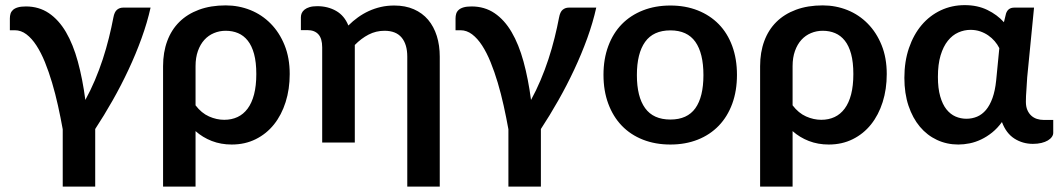

<svg xmlns="http://www.w3.org/2000/svg" viewBox="-20 -542 4028 730"><path d="M218.5 167.5V-50.5Q210.5 -95 200.5 -140.2Q190.5 -185.5 178 -227.5Q165.5 -269.5 150.8 -305.8Q136 -342 118.5 -369Q101 -396 80.5 -411.5Q60 -427 36.5 -427H17.5V-472Q17.5 -481.5 20 -489.8Q22.5 -498 29.2 -504.2Q36 -510.5 48 -514Q60 -517.5 78.5 -517.5Q128 -517.5 165.8 -492Q203.5 -466.5 230.8 -420Q258 -373.5 276 -307.8Q294 -242 304.5 -162Q324 -197.5 340.8 -237Q357.5 -276.5 370.8 -317Q384 -357.5 394 -397.8Q404 -438 411 -475Q415 -497 425 -505Q435 -513 447.5 -513H552.5Q540 -456.5 518.2 -396.5Q496.5 -336.5 468.5 -276.8Q440.5 -217 408 -159.8Q375.5 -102.5 342 -51.5V167.5Z M600 -290.5Q600 -343 615.8 -385.8Q631.5 -428.5 661.8 -458.5Q692 -488.5 736.5 -505Q781 -521.5 838 -521.5Q887.5 -521.5 931.8 -503.8Q976 -486 1009.2 -452.2Q1042.5 -418.5 1062 -370.2Q1081.5 -322 1081.5 -260.5Q1081.5 -203 1066 -154Q1050.5 -105 1021.8 -69Q993 -33 952.2 -12.8Q911.5 7.5 861 7.5Q820 7.5 785.2 -6Q750.5 -19.5 723.5 -43.5V167.5H600ZM723.5 -141.5Q746 -112 774.8 -99.2Q803.5 -86.5 832.5 -86.5Q860.5 -86.5 883 -97Q905.5 -107.5 921.5 -129Q937.5 -150.5 946 -183.2Q954.5 -216 954.5 -260.5Q954.5 -305.5 946 -336.8Q937.5 -368 922 -387.5Q906.5 -407 885.2 -416Q864 -425 838 -425Q814.5 -425 793.5 -416.2Q772.5 -407.5 757 -390.5Q741.5 -373.5 732.5 -348.2Q723.5 -323 723.5 -290.5Z M1652 167.5H1528.5V-326.5Q1528.5 -373.5 1507 -399.2Q1485.5 -425 1442 -425Q1409.5 -425 1381.5 -410.5Q1353.5 -396 1329 -371V0H1205V-362Q1205 -395.5 1190.5 -411.5Q1176 -427.5 1148.5 -427.5H1124V-476.5Q1124 -484.5 1127.2 -492Q1130.5 -499.5 1138 -505.5Q1145.5 -511.5 1157.2 -515Q1169 -518.5 1186.5 -518.5Q1226.5 -518.5 1258 -500.5Q1289.5 -482.5 1304.5 -445Q1321.5 -462 1341 -476Q1360.5 -490 1382.2 -500Q1404 -510 1428 -515.5Q1452 -521 1479 -521Q1521 -521 1553.5 -506.8Q1586 -492.5 1607.8 -466.8Q1629.5 -441 1640.8 -405.2Q1652 -369.5 1652 -326.5Z M1913 167.5V-50.5Q1905 -95 1895 -140.2Q1885 -185.5 1872.5 -227.5Q1860 -269.5 1845.2 -305.8Q1830.5 -342 1813 -369Q1795.5 -396 1775 -411.5Q1754.5 -427 1731 -427H1712V-472Q1712 -481.5 1714.5 -489.8Q1717 -498 1723.8 -504.2Q1730.5 -510.5 1742.5 -514Q1754.5 -517.5 1773 -517.5Q1822.5 -517.5 1860.2 -492Q1898 -466.5 1925.2 -420Q1952.5 -373.5 1970.5 -307.8Q1988.5 -242 1999 -162Q2018.5 -197.5 2035.2 -237Q2052 -276.5 2065.2 -317Q2078.5 -357.5 2088.5 -397.8Q2098.5 -438 2105.5 -475Q2109.5 -497 2119.5 -505Q2129.5 -513 2142 -513H2247Q2234.5 -456.5 2212.8 -396.5Q2191 -336.5 2163 -276.8Q2135 -217 2102.5 -159.8Q2070 -102.5 2036.5 -51.5V167.5Z M2529 -521Q2586 -521 2632.8 -502.5Q2679.5 -484 2712.8 -450Q2746 -416 2764 -367Q2782 -318 2782 -257.5Q2782 -196.5 2764 -147.5Q2746 -98.5 2712.8 -64Q2679.5 -29.5 2632.8 -11Q2586 7.5 2529 7.5Q2471.5 7.5 2424.5 -11Q2377.5 -29.5 2344.2 -64Q2311 -98.5 2292.8 -147.5Q2274.5 -196.5 2274.5 -257.5Q2274.5 -318 2292.8 -367Q2311 -416 2344.2 -450Q2377.5 -484 2424.5 -502.5Q2471.5 -521 2529 -521ZM2529 -87.5Q2593 -87.5 2623.8 -130.5Q2654.5 -173.5 2654.5 -256.5Q2654.5 -339.5 2623.8 -383Q2593 -426.5 2529 -426.5Q2464 -426.5 2432.8 -382.8Q2401.5 -339 2401.5 -256.5Q2401.5 -174 2432.8 -130.8Q2464 -87.5 2529 -87.5Z M2870 -290.5Q2870 -343 2885.8 -385.8Q2901.5 -428.5 2931.8 -458.5Q2962 -488.5 3006.5 -505Q3051 -521.5 3108 -521.5Q3157.5 -521.5 3201.8 -503.8Q3246 -486 3279.2 -452.2Q3312.5 -418.5 3332 -370.2Q3351.5 -322 3351.5 -260.5Q3351.5 -203 3336 -154Q3320.5 -105 3291.8 -69Q3263 -33 3222.2 -12.8Q3181.5 7.5 3131 7.5Q3090 7.5 3055.2 -6Q3020.5 -19.5 2993.5 -43.5V167.5H2870ZM2993.5 -141.5Q3016 -112 3044.8 -99.2Q3073.5 -86.5 3102.5 -86.5Q3130.5 -86.5 3153 -97Q3175.5 -107.5 3191.5 -129Q3207.5 -150.5 3216 -183.2Q3224.5 -216 3224.5 -260.5Q3224.5 -305.5 3216 -336.8Q3207.5 -368 3192 -387.5Q3176.5 -407 3155.2 -416Q3134 -425 3108 -425Q3084.5 -425 3063.5 -416.2Q3042.5 -407.5 3027 -390.5Q3011.5 -373.5 3002.5 -348.2Q2993.5 -323 2993.5 -290.5Z M3907 5Q3868.5 5 3837 -15Q3805.5 -35 3789.5 -78Q3772.5 -54.5 3752.2 -38.2Q3732 -22 3710.5 -11.8Q3689 -1.5 3666.8 3Q3644.5 7.5 3623.5 7.5Q3580 7.5 3542.5 -10Q3505 -27.5 3477.5 -60.2Q3450 -93 3434.2 -140Q3418.5 -187 3418.5 -246Q3418.5 -308.5 3436 -359.5Q3453.5 -410.5 3484.2 -446.8Q3515 -483 3557 -502.8Q3599 -522.5 3648 -522.5Q3696.5 -522.5 3734 -504.2Q3771.5 -486 3797 -457.5L3805 -490.5Q3812.5 -513 3836 -513H3911.5L3885.5 -248Q3884.5 -224 3882.5 -200.2Q3880.5 -176.5 3880.5 -155Q3880.5 -137 3886 -124Q3891.5 -111 3900.8 -102.5Q3910 -94 3922.2 -90Q3934.5 -86 3948 -86H3984.5V-37Q3984.5 -29 3979.2 -21.5Q3974 -14 3964 -8Q3954 -2 3939.5 1.5Q3925 5 3907 5ZM3654.5 -90.5Q3676 -90.5 3695 -98.5Q3714 -106.5 3728.8 -124Q3743.5 -141.5 3753.5 -169.2Q3763.5 -197 3767.5 -236L3779.5 -359Q3772.5 -373 3761.8 -385.5Q3751 -398 3737.2 -407.5Q3723.5 -417 3706.5 -422.8Q3689.5 -428.5 3670 -428.5Q3646 -428.5 3623.5 -418.5Q3601 -408.5 3583.8 -387Q3566.5 -365.5 3556.2 -331.5Q3546 -297.5 3546 -249.5Q3546 -206 3554.8 -175.5Q3563.5 -145 3578.5 -126.2Q3593.5 -107.5 3613 -99Q3632.5 -90.5 3654.5 -90.5Z"/></svg>

Font: Lato
Style: Bold
Weight: 700
Designer: Lukasz Dziedzic
Foundry: tyPoland Lukasz Dziedzic
Version: Version 2.007; 2014-02-27